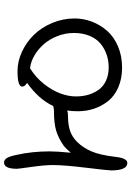

<svg xmlns="http://www.w3.org/2000/svg" viewBox="135 -828 670 981"><g transform="rotate(-90 470.5 -338.0)"><path d="M615.2 -49.8Q558.1 -49.8 513.7 -69.3Q469.2 -88.9 443.6 -121.6Q418 -154.3 405 -193.4Q392.1 -232.4 392.1 -275.9Q392.1 -307.1 396 -330.1Q385.7 -326.2 370.1 -326.2Q323.7 -326.2 292.5 -315.7Q261.2 -305.2 235.8 -279.8Q205.6 -249.5 187 -206.1Q168.5 -162.6 159.2 -85Q152.8 -22.9 127.9 -22.9Q89.8 -22.9 89.8 -106Q89.8 -120.6 103.5 -233.4Q117.2 -346.2 117.2 -403.8Q117.2 -444.3 107.7 -512.2Q98.1 -580.1 98.1 -586.9Q98.1 -652.8 129.9 -652.8Q145 -652.8 153.8 -637.2Q162.6 -621.6 168.9 -589.8Q187 -510.7 187 -419.9Q187 -381.8 180.2 -312Q200.2 -335.4 214.8 -347.2Q254.4 -375 292.7 -386.5Q331.1 -397.9 395 -397.9Q408.7 -397.9 418.9 -401.9Q453.6 -475.6 537.1 -535.2Q518.1 -545.9 518.1 -560.1Q518.1 -584 597.2 -584Q647.9 -584 696.8 -561Q745.6 -538.1 783 -499.8Q820.3 -461.4 843.3 -406.5Q866.2 -351.6 866.2 -292Q866.2 -246.6 849.9 -203.9Q833.5 -161.1 803.2 -126.5Q772.9 -91.8 724.1 -70.8Q675.3 -49.8 615.2 -49.8ZM467.8 -286.1Q467.8 -252.9 475.8 -224.1Q483.9 -195.3 500.7 -170.9Q517.6 -146.5 547.4 -132.3Q577.1 -118.2 616.2 -118.2Q650.9 -118.2 681.6 -128.7Q712.4 -139.2 737.5 -159.9Q762.7 -180.7 777.3 -215.6Q792 -250.5 792 -295.9Q792 -339.8 775.9 -380.6Q759.8 -421.4 734.1 -450.4Q708.5 -479.5 676.3 -498Q644 -516.6 611.8 -520Q565.4 -491.7 531.7 -449Q498 -406.2 482.9 -364.7Q467.8 -323.2 467.8 -286.1Z"/></g></svg>

Font: Shantell Sans Irregular
Style: Regular
Weight: 300
Designer: Stephen Nixon, Anya Danilova, Shantell Martin
Foundry: Arrow Type
Version: Version 1.006;[9816181b4]